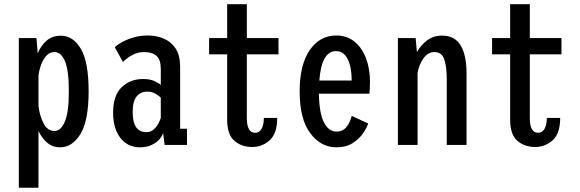

<svg xmlns="http://www.w3.org/2000/svg" viewBox="-20 -678 2714 898"><path d="M68 200V-500H150.5L156.5 -429Q171 -464 197.5 -487.5Q224 -511 264.5 -511Q322 -511 358.2 -449.5Q394.5 -388 394.5 -251Q394.5 -114 356.5 -51.5Q318.5 11 261.5 11Q225.5 11 200.5 -10.8Q175.5 -32.5 160 -65.5V200ZM235 -434.5Q213.5 -434.5 198.2 -418.8Q183 -403 173.5 -378.2Q164 -353.5 160 -326.5V-182Q165.5 -135.5 184 -100.5Q202.5 -65.5 234.5 -65.5Q265 -65.5 283.5 -109.5Q302 -153.5 302 -251Q302 -349.5 283.8 -392Q265.5 -434.5 235 -434.5Z M634.5 11Q577.5 11 543.2 -32.8Q509 -76.5 509 -151Q509 -232 549.2 -270.2Q589.5 -308.5 649 -308.5Q682.5 -308.5 704 -298Q725.5 -287.5 732 -280.5V-355.5Q732 -399.5 711.8 -417Q691.5 -434.5 654 -434.5Q629.5 -434.5 609 -425.5Q588.5 -416.5 574.5 -405.2Q560.5 -394 555 -388L517 -457Q525 -466 547.2 -479Q569.5 -492 601.5 -502Q633.5 -512 671 -512Q712 -512 746.5 -497.2Q781 -482.5 801.8 -450.5Q822.5 -418.5 822.5 -366V-76H854.5V0H750L743 -56Q740 -43.5 726.8 -27.8Q713.5 -12 690.2 -0.5Q667 11 634.5 11ZM664 -60Q686 -60 700.2 -73.5Q714.5 -87 722.2 -103Q730 -119 732 -126.5V-221.5Q725.5 -228.5 708.2 -239Q691 -249.5 669 -249.5Q638.5 -249.5 619.5 -227.5Q600.5 -205.5 600.5 -154.5Q600.5 -60 664 -60Z M1042.5 -117.5V-424H958V-500H1042.5V-658.5H1134.5V-500H1282.5V-424H1134.5V-125.5Q1134.5 -57 1173 -57Q1193 -57 1203.5 -75.8Q1214 -94.5 1214 -126.5H1276.5Q1276.5 -53.5 1241.5 -22Q1206.5 9.5 1159 9.5Q1110 9.5 1076.2 -19.5Q1042.5 -48.5 1042.5 -117.5Z M1553 11Q1480.5 11 1431 -55Q1381.5 -121 1381.5 -250.5Q1381.5 -375 1428.5 -443.5Q1475.5 -512 1553 -512Q1602.5 -512 1637.8 -483.5Q1673 -455 1691.8 -405.8Q1710.5 -356.5 1710.5 -293.5Q1710.5 -274 1709.5 -261Q1708.5 -248 1707.5 -240H1471.5Q1473 -149.5 1495 -106Q1517 -62.5 1554 -62.5Q1578.5 -62.5 1593.2 -76.5Q1608 -90.5 1615.2 -108Q1622.5 -125.5 1625 -136L1702 -100.5Q1697 -83 1679.5 -56.5Q1662 -30 1630.8 -9.5Q1599.5 11 1553 11ZM1551.5 -439Q1484 -439 1473.5 -301.5H1624.5V-308.5Q1624.5 -340 1617.5 -370Q1610.5 -400 1594.5 -419.5Q1578.5 -439 1551.5 -439Z M1841 0V-500H1924L1930 -434.5Q1948.5 -467.5 1978.2 -489.5Q2008 -511.5 2047.5 -511.5Q2107 -511.5 2134.5 -465.8Q2162 -420 2162 -335.5V0H2069.5V-305Q2069.5 -366 2058 -400.2Q2046.5 -434.5 2011.5 -434.5Q1982 -434.5 1961 -405.5Q1940 -376.5 1933 -337V0Z M2366 -117.5V-424H2281.5V-500H2366V-658.5H2458V-500H2606V-424H2458V-125.5Q2458 -57 2496.5 -57Q2516.5 -57 2527 -75.8Q2537.5 -94.5 2537.5 -126.5H2600Q2600 -53.5 2565 -22Q2530 9.5 2482.5 9.5Q2433.5 9.5 2399.8 -19.5Q2366 -48.5 2366 -117.5Z"/></svg>

Font: Trispace Condensed
Style: Regular
Weight: 400
Width: 3
Designer: Tyler Finck
Foundry: Etcetera Type Company
Version: Version 1.210; ttfautohint (v1.8.3)